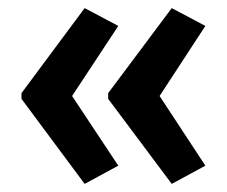

<svg xmlns="http://www.w3.org/2000/svg" viewBox="-20 -507 561 474"><path d="M33 -277V-263L189 -53L272 -98L158 -270L272 -443L189 -487ZM247 -277V-263L404 -53L487 -98L374 -270L487 -443L404 -487Z"/></svg>

Font: Noto Sans Ethiopic Cond SemBd
Style: Regular
Weight: 600
Width: 3
Designer: Monotype Design Team
Foundry: Monotype Imaging Inc.
Version: Version 2.102